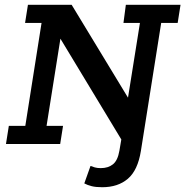

<svg xmlns="http://www.w3.org/2000/svg" viewBox="-20 -603 776 804"><path d="M408 181Q381 181 363.5 176.5Q346 172 333 165L359 92Q367 95 377 98Q387 101 402 101Q433 101 453 85Q473 69 480 28L488 -19L233 -441L175 -76H244L232 0H5L17 -76H86L154 -507H85L97 -583H280L516 -194L566 -507H497L507 -583H736L724 -507H655L570 29Q557 110 515.5 145.5Q474 181 408 181Z"/></svg>

Font: Rokkitt SemiBold Medium
Style: Italic
Weight: 500
Italic angle: -9°
Version: Version 3.103